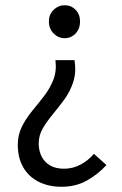

<svg xmlns="http://www.w3.org/2000/svg" viewBox="-20 -518 465 734"><path d="M215 196Q165 196 127 176.5Q89 157 68.5 121Q48 85 48 36Q48 -3 64 -34.5Q80 -66 103.5 -94.5Q127 -123 149 -151.5Q171 -180 184 -213Q197 -246 192 -288H265Q272 -241 260 -204.5Q248 -168 226.5 -138.5Q205 -109 182.5 -82Q160 -55 144 -28Q128 -1 128 31Q128 58 139 80Q150 102 171.5 114.5Q193 127 225 127Q258 127 287.5 111.5Q317 96 339 70L387 113Q355 148 312.5 172Q270 196 215 196ZM227 -372Q203 -372 185 -390Q167 -408 167 -436Q167 -463 185 -480.5Q203 -498 227 -498Q252 -498 269 -480.5Q286 -463 286 -436Q286 -408 269 -390Q252 -372 227 -372Z"/></svg>

Font: Source Sans 3 ExtraLight
Style: Regular
Weight: 400
Version: Version 3.052;hotconv 1.1.0;makeotfexe 2.6.0